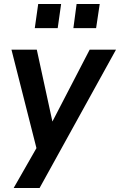

<svg xmlns="http://www.w3.org/2000/svg" viewBox="-20 -751 597 955"><path d="M48 184 176 -40 169 16 37 -504H163L246 -122H228L426 -504H557L177 184ZM345 -611 361 -731H476L458 -611ZM153 -611 170 -731H284L267 -611Z"/></svg>

Font: Nunitoga
Style: Bold Italic
Weight: 700
Italic angle: -9°
Designer: Vernon Adams
Foundry: Vernon Adams
Version: Version 1.0